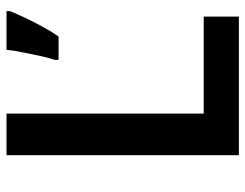

<svg xmlns="http://www.w3.org/2000/svg" viewBox="-102 -652 754 590"><g transform="rotate(-90 275.0 -357.0)"><path d="M93 0V-714H221V-108H519V0ZM536 -704Q528 -684 516 -658.5Q504 -633 489.5 -606Q475 -579 458 -554H386V-567Q393 -586 398.5 -612.5Q404 -639 409.5 -666Q415 -693 417 -714H536Z"/></g></svg>

Font: Noto Sans Cham SemiBold
Style: Regular
Weight: 600
Version: Version 2.002